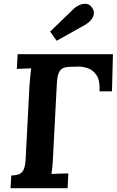

<svg xmlns="http://www.w3.org/2000/svg" viewBox="-20 -983 610 1003"><path d="M35 0 39 -66Q61 -67 77 -72Q93 -77 102.5 -95Q112 -113 114 -153L134 -536Q136 -563 138.5 -588Q141 -613 143 -626Q127 -625 103 -624.5Q79 -624 68 -623L72 -700H570L565 -506H500Q503 -561 485 -589Q467 -617 439.5 -626.5Q412 -636 385 -635L349 -634Q328 -634 312.5 -628.5Q297 -623 288 -604.5Q279 -586 277 -547L257 -164Q256 -137 253.5 -112Q251 -87 249 -74Q260 -75 278 -75.5Q296 -76 313 -76.5Q330 -77 337 -77L333 0ZM276 -770 242 -818 364 -936Q379 -950 397 -957.5Q415 -965 432.5 -962.5Q450 -960 461 -943Q473 -926 470 -909Q467 -892 455 -878Q443 -864 426 -854Z"/></svg>

Font: Lora
Style: Bold Italic
Weight: 700
Italic angle: -3°
Designer: Olga Karpushina, Alexei Vanyashin (Cyrillic)
Foundry: Cyreal
Version: Version 3.004